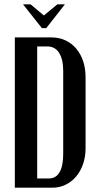

<svg xmlns="http://www.w3.org/2000/svg" viewBox="-20 -873 461 893"><path d="M49 -699H219Q255 -699 284 -685.5Q313 -672 334 -647.5Q355 -623 366.5 -589Q378 -555 378 -514V-184Q378 -144 366.5 -110.5Q355 -77 334.5 -52.5Q314 -28 285.5 -14Q257 0 224 0H49ZM153 -43H208Q240 -43 257 -72Q274 -101 274 -157V-543Q274 -597 255 -627Q236 -657 200 -657H153ZM122 -853 184 -801 247 -853H282L195 -742H175L87 -853Z"/></svg>

Font: Moniqa Paragraph
Style: Bold
Weight: 700
Designer: Rajesh Rajput
Foundry: Rajesh Rajput
Version: Version 1.000